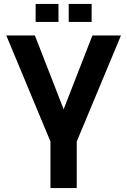

<svg xmlns="http://www.w3.org/2000/svg" viewBox="-20 -961 650 981"><path d="M372.1 -237.8V0H237.8V-237.8L12.2 -779.8H158.2L305.2 -402.8L452.1 -779.8H598.1ZM448.2 -940.9V-849.1H331.1V-940.9ZM278.8 -940.9V-849.1H162.1V-940.9Z"/></svg>

Font: Cooper Hewitt
Style: Semibold
Weight: 709
Designer: Village Type and Design LLC
Foundry: Cooper Hewitt Smithsonian Design Museum
Version: 1.000